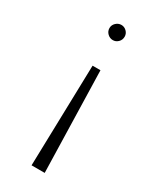

<svg xmlns="http://www.w3.org/2000/svg" viewBox="-185 -523 671 822"><g transform="rotate(30 150.0 -111.5)"><path d="M190 245 177 -255H138L125 245ZM195 -431Q195 -446 184 -457Q173 -468 158 -468Q143 -468 131.5 -457Q120 -446 120 -431Q120 -415 131.5 -404Q143 -393 158 -393Q173 -393 184 -404Q195 -415 195 -431Z"/></g></svg>

Font: Jost Light
Style: Regular
Weight: 300
Version: Version 3.710